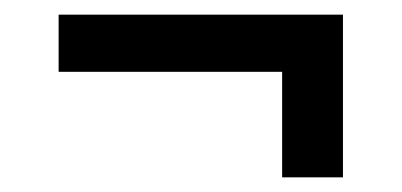

<svg xmlns="http://www.w3.org/2000/svg" viewBox="-20 -364 548 262"><path d="M60 -266V-344H448V-266ZM365 -122V-317H448V-122Z"/></svg>

Font: Bricolage Grotesque 20pt
Style: Regular
Weight: 400
Version: Version 1.001;gftools[0.9.33.dev8+g029e19f]